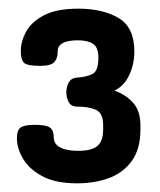

<svg xmlns="http://www.w3.org/2000/svg" viewBox="-20 -751 369 443"><path d="M158 -328Q108 -328 77.5 -344.5Q47 -361 33 -385Q19 -409 19 -432Q19 -451 28 -457Q37 -463 60 -463Q87 -463 95.5 -456.5Q104 -450 104 -435Q104 -423 111.5 -416Q119 -409 132 -406Q145 -403 161 -403Q192 -403 205 -414.5Q218 -426 218 -452V-462Q218 -490 201.5 -497.5Q185 -505 158 -505Q144 -505 138.5 -515.5Q133 -526 133 -538Q133 -550 138.5 -560.5Q144 -571 158 -572Q177 -573 192 -579.5Q207 -586 207 -618Q207 -642 194.5 -650Q182 -658 160 -658Q144 -658 133.5 -655Q123 -652 118 -646.5Q113 -641 113 -630Q113 -616 105 -607.5Q97 -599 73 -599Q43 -599 35.5 -606Q28 -613 28 -633Q28 -655 40 -677.5Q52 -700 81 -715.5Q110 -731 161 -731Q217 -731 253.5 -709.5Q290 -688 290 -632Q290 -603 278 -577.5Q266 -552 244 -542Q270 -533 287 -514Q304 -495 304 -462V-452Q304 -407 284 -379.5Q264 -352 231 -340Q198 -328 158 -328Z"/></svg>

Font: Dosis
Style: Bold
Weight: 700
Designer: EdgarTolentino, PabloImpallari, IginoMarini
Foundry: EdgarTolentino, PabloImpallari, IginoMarini
Version: Version 3.001; ttfautohint (v1.8.2)